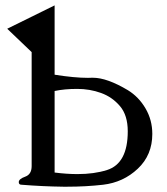

<svg xmlns="http://www.w3.org/2000/svg" viewBox="-20 -687 622 714"><path d="M183.1 -45.4Q228.5 -39.6 268.1 -39.6Q330.1 -39.6 377.9 -54.7Q455.1 -79.1 455.1 -198.7Q455.1 -258.3 426.3 -292.2Q397.5 -326.2 355.7 -341.3Q314 -356.4 267.1 -356.4Q219.7 -356.4 183.1 -348.6ZM97.7 -493.2 6.8 -580.1 183.1 -667V-409.2Q256.8 -397.5 307.1 -397.5Q314.5 -397.5 321.3 -397.9H325.7Q377.9 -397.9 455.6 -351.6Q496.1 -326.7 521.2 -283.7Q546.4 -240.7 546.4 -189Q546.4 -110.4 492.4 -59.6Q438.5 -8.8 363.3 0Q298.8 7.3 230.5 7.3H214.8Q138.2 6.3 60.1 0Q49.8 0 49.8 -9.8Q49.8 -21.5 73.7 -30Q97.7 -38.6 97.7 -69.3Z"/></svg>

Font: Caudex
Style: Regular
Weight: 400
Version: Version 1.01